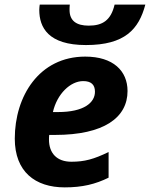

<svg xmlns="http://www.w3.org/2000/svg" viewBox="-20 -801 649 831"><path d="M44 -201C44 -58 132 10 260 10C337 10 393 -4 450 -32V-143C386 -112 346 -101 289 -101C226 -101 192 -138 192 -197C192 -204 192 -209 193 -217H218C430 -217 532 -292 532 -407C532 -494 470 -556 349 -556C149 -556 44 -384 44 -201ZM352 -606C521 -606 581 -675 609 -781H476C460 -713 424 -690 364 -690C312 -690 281 -710 281 -758C281 -765 281 -770 282 -781H152C151 -774 150 -766 150 -758C150 -682 189 -606 352 -606ZM209 -316C227 -395 285 -450 340 -450C374 -450 391 -435 391 -404C391 -357 344 -316 231 -316Z"/></svg>

Font: BC Sans
Style: Bold Italic
Weight: 700
Italic angle: -12°
Designer: Monotype Design Team
Province of B.C.
Foundry: Monotype Imaging Inc.
Version: Version 2.000;GOOG;noto-source:20170915:90ef993387c0